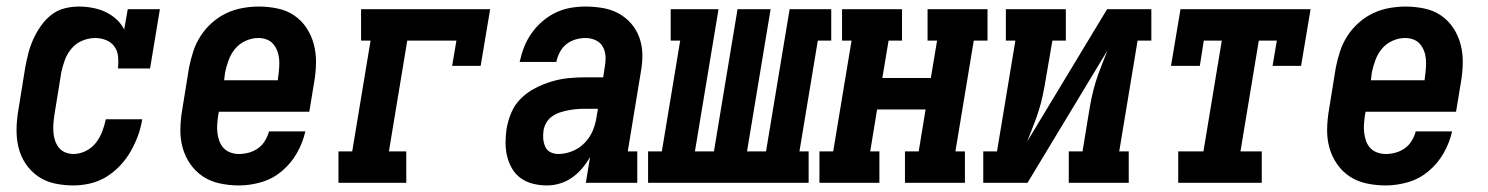

<svg xmlns="http://www.w3.org/2000/svg" viewBox="-20 -558 4540 586"><path d="M204 8Q175 8 147 2Q119 -4 96.5 -19.5Q74 -35 58.5 -58Q43 -81 36.5 -108Q30 -135 30.5 -164Q31 -193 36 -222L57 -352Q61 -374 66.5 -395.5Q72 -417 81.5 -438Q91 -459 104.5 -478.5Q118 -498 136.5 -512.5Q155 -527 177 -532.5Q199 -538 221 -538Q242 -538 263 -534Q284 -530 302 -521.5Q320 -513 335 -499.5Q350 -486 359 -468L370 -530H468L438 -349H340Q342 -367 340.5 -384.5Q339 -402 329.5 -415.5Q320 -429 304 -435.5Q288 -442 271 -442Q251 -442 231.5 -434Q212 -426 198.5 -410Q185 -394 178 -375Q171 -356 167 -337L146 -207Q144 -194 143 -180.5Q142 -167 143 -154Q144 -141 148 -129Q152 -117 159.5 -107.5Q167 -98 179 -93Q191 -88 204 -88Q223 -88 241.5 -97Q260 -106 272.5 -122Q285 -138 292 -156.5Q299 -175 303 -194H414Q410 -168 401 -143.5Q392 -119 378.5 -95.5Q365 -72 346 -52Q327 -32 304 -18Q281 -4 255 2Q229 8 204 8Z M709 8Q680 8 651.5 2Q623 -4 600 -19Q577 -34 561 -57Q545 -80 537.5 -107Q530 -134 530.5 -163.5Q531 -193 536 -222L557 -352Q562 -377 570 -401.5Q578 -426 592.5 -448.5Q607 -471 627.5 -489Q648 -507 671.5 -518Q695 -529 720.5 -533.5Q746 -538 770 -538Q799 -538 827.5 -532Q856 -526 878.5 -510.5Q901 -495 916 -472Q931 -449 938 -422Q945 -395 944.5 -366Q944 -337 939 -308L924 -217H648L646 -207Q644 -193 643 -179.5Q642 -166 643.5 -153Q645 -140 649.5 -127.5Q654 -115 662.5 -106Q671 -97 683.5 -92.5Q696 -88 709 -88Q724 -88 739 -92Q754 -96 767 -105Q780 -114 788.5 -128Q797 -142 801 -157H912Q904 -122 886 -90.5Q868 -59 840 -35.5Q812 -12 777.5 -2Q743 8 709 8ZM664 -313H828L829 -323Q831 -337 832 -350.5Q833 -364 832 -377Q831 -390 826.5 -402Q822 -414 814 -423.5Q806 -433 794 -437.5Q782 -442 768 -442Q749 -442 730 -433.5Q711 -425 698 -409.5Q685 -394 678 -375Q671 -356 667 -337Z M1013 0V-96H1055L1111 -434H1082V-530H1476L1447 -357H1360L1373 -434H1223L1167 -96H1220V0Z M1650 8Q1628 8 1607.5 3Q1587 -2 1570.5 -13.5Q1554 -25 1543.5 -42.5Q1533 -60 1528 -80Q1523 -100 1523 -121.5Q1523 -143 1526 -164Q1530 -189 1540.5 -214Q1551 -239 1570.5 -258Q1590 -277 1614.5 -289.5Q1639 -302 1664.5 -309.5Q1690 -317 1715 -319.5Q1740 -322 1766 -322H1821L1826 -355Q1829 -371 1828 -387Q1827 -403 1819.5 -416Q1812 -429 1797.5 -435.5Q1783 -442 1767 -442Q1752 -442 1736.5 -437.5Q1721 -433 1708.5 -423Q1696 -413 1688.5 -398.5Q1681 -384 1678 -369H1566Q1571 -392 1579.5 -414Q1588 -436 1602 -456Q1616 -476 1635 -492.5Q1654 -509 1676 -519.5Q1698 -530 1721 -534Q1744 -538 1767 -538Q1794 -538 1820 -533.5Q1846 -529 1868 -517Q1890 -505 1906.5 -486Q1923 -467 1931.5 -443Q1940 -419 1940.5 -392.5Q1941 -366 1936 -339L1896 -96H1925V0H1768L1781 -79Q1771 -61 1757 -44.5Q1743 -28 1726 -16Q1709 -4 1689 2Q1669 8 1650 8ZM1684 -88Q1705 -88 1726.5 -96.5Q1748 -105 1764.5 -122Q1781 -139 1789.5 -160Q1798 -181 1801 -203L1805 -226H1766Q1753 -226 1740.5 -225Q1728 -224 1715 -221.5Q1702 -219 1689.5 -215Q1677 -211 1666 -203.5Q1655 -196 1648 -184.5Q1641 -173 1639 -160Q1637 -147 1638 -134.5Q1639 -122 1644 -110.5Q1649 -99 1660 -93.5Q1671 -88 1684 -88Z M1958 0V-96H2000L2056 -434H2027V-530H2173L2101 -96H2159L2231 -530H2332L2260 -96H2318L2390 -530H2517V-434H2476L2420 -96H2448V0Z M2481 0V-96H2523L2579 -434H2550V-530H2733V-434H2692L2673 -320H2821L2840 -434H2811V-530H2994V-434H2952L2896 -96H2925V0H2742V-96H2784L2805 -224H2657L2636 -96H2664V0Z M2981 0V-96H3023L3079 -434H3050V-530H3233V-434H3192L3172 -318Q3168 -293 3163 -269Q3158 -245 3150.5 -221Q3143 -197 3133.5 -173.5Q3124 -150 3115 -126L3359 -530H3494V-434H3452L3396 -96H3425V0H3242V-96H3284L3303 -212Q3307 -237 3312 -261Q3317 -285 3324.5 -309Q3332 -333 3341.5 -356.5Q3351 -380 3360 -404L3116 0Z M3576 0V-96H3653L3709 -434H3654L3642 -357H3554L3583 -530H3980L3951 -357H3864L3877 -434H3822L3766 -96H3831V0Z M4209 8Q4180 8 4151.5 2Q4123 -4 4100 -19Q4077 -34 4061 -57Q4045 -80 4037.5 -107Q4030 -134 4030.5 -163.5Q4031 -193 4036 -222L4057 -352Q4062 -377 4070 -401.5Q4078 -426 4092.5 -448.5Q4107 -471 4127.5 -489Q4148 -507 4171.5 -518Q4195 -529 4220.5 -533.5Q4246 -538 4270 -538Q4299 -538 4327.5 -532Q4356 -526 4378.5 -510.5Q4401 -495 4416 -472Q4431 -449 4438 -422Q4445 -395 4444.5 -366Q4444 -337 4439 -308L4424 -217H4148L4146 -207Q4144 -193 4143 -179.5Q4142 -166 4143.5 -153Q4145 -140 4149.5 -127.5Q4154 -115 4162.5 -106Q4171 -97 4183.5 -92.5Q4196 -88 4209 -88Q4224 -88 4239 -92Q4254 -96 4267 -105Q4280 -114 4288.5 -128Q4297 -142 4301 -157H4412Q4404 -122 4386 -90.5Q4368 -59 4340 -35.5Q4312 -12 4277.5 -2Q4243 8 4209 8ZM4164 -313H4328L4329 -323Q4331 -337 4332 -350.5Q4333 -364 4332 -377Q4331 -390 4326.5 -402Q4322 -414 4314 -423.5Q4306 -433 4294 -437.5Q4282 -442 4268 -442Q4249 -442 4230 -433.5Q4211 -425 4198 -409.5Q4185 -394 4178 -375Q4171 -356 4167 -337Z"/></svg>

Font: Iosevka Slab Oblique
Style: Bold
Weight: 700
Italic angle: -9°
Monospace: yes
Designer: Belleve Invis
Foundry: Belleve Invis
Version: Version 11.1.1; ttfautohint (v1.8.3)